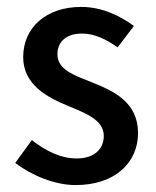

<svg xmlns="http://www.w3.org/2000/svg" viewBox="-20 -523 451 555"><path d="M198 12C315 12 379 -55 379 -138C379 -228 309 -260 243 -286C196 -305 146 -321 146 -366C146 -401 170 -426 217 -426C253 -426 286 -410 320 -386L367 -448C329 -476 276 -503 215 -503C113 -503 47 -443 47 -358C47 -278 117 -241 179 -216C226 -196 280 -177 280 -130C280 -92 252 -65 202 -65C156 -65 115 -85 72 -118L24 -52C71 -16 139 12 198 12Z"/></svg>

Font: Falling Sky
Style: Light
Weight: 400
Designer: Paul D. Hunt
Foundry: Adobe Systems Incorporated
Version: Version 1.02